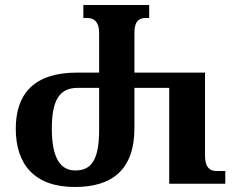

<svg xmlns="http://www.w3.org/2000/svg" viewBox="-20 -734 937 767"><path d="M279 13C431 13 517 -59 517 -222V-383H656V0H880V-51H844C816 -51 799 -68 799 -112V-444H517V-603C517 -648 534 -662 561 -662H576V-714H313V-662H330C354 -662 376 -648 376 -604V-444H288C115 -444 43 -358 43 -220C43 -79 116 13 279 13ZM281 -53C219 -53 187 -107 187 -220C187 -333 217 -383 290 -383H376V-215C376 -97 346 -53 281 -53Z"/></svg>

Font: Noto Serif Georgian Condensed Bold
Style: Regular
Weight: 700
Width: 3
Designer: Monotype Design Team, Akaki Razmadze
Foundry: Google LLC
Version: Version 2.003